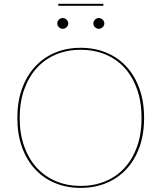

<svg xmlns="http://www.w3.org/2000/svg" viewBox="-20 -952 824 980"><path d="M715.5 -350Q715.5 -267 691.8 -201Q668 -135 625.2 -88.8Q582.5 -42.5 523 -17.8Q463.5 7 391.5 7Q320 7 260.8 -17.8Q201.5 -42.5 158.8 -88.8Q116 -135 92.2 -201Q68.5 -267 68.5 -350Q68.5 -432.5 92.2 -498.8Q116 -565 158.8 -611.5Q201.5 -658 260.8 -683Q320 -708 391.5 -708Q463.5 -708 523 -683.2Q582.5 -658.5 625.2 -612Q668 -565.5 691.8 -499.2Q715.5 -433 715.5 -350ZM702.5 -350Q702.5 -431.5 679.8 -496Q657 -560.5 616 -605.5Q575 -650.5 517.8 -674.2Q460.5 -698 391.5 -698Q323.5 -698 266.5 -674.2Q209.5 -650.5 168.2 -605.5Q127 -560.5 103.8 -496Q80.5 -431.5 80.5 -350Q80.5 -268.5 103.8 -204.2Q127 -140 168.2 -95.2Q209.5 -50.5 266.5 -26.8Q323.5 -3 391.5 -3Q460.5 -3 517.8 -26.8Q575 -50.5 616 -95.2Q657 -140 679.8 -204.2Q702.5 -268.5 702.5 -350ZM277.5 -932.5H507.5V-922.5H277.5ZM328.5 -832Q328.5 -821.5 319.8 -813.2Q311 -805 300.5 -805Q289 -805 280.8 -813.2Q272.5 -821.5 272.5 -832Q272.5 -843.5 280.8 -851.8Q289 -860 300.5 -860Q311 -860 319.8 -851.8Q328.5 -843.5 328.5 -832ZM512.5 -832Q512.5 -821.5 503.8 -813.2Q495 -805 484.5 -805Q473 -805 464.8 -813.2Q456.5 -821.5 456.5 -832Q456.5 -843.5 464.8 -851.8Q473 -860 484.5 -860Q495 -860 503.8 -851.8Q512.5 -843.5 512.5 -832Z"/></svg>

Font: Lato 2
Style: Regular
Weight: 100
Designer: Lukasz Dziedzic with Adam Twardoch and Botio Nikoltchev
Foundry: tyPoland Lukasz Dziedzic
Version: Version 2.015; 2015-08-06; http://www.latofonts.com/